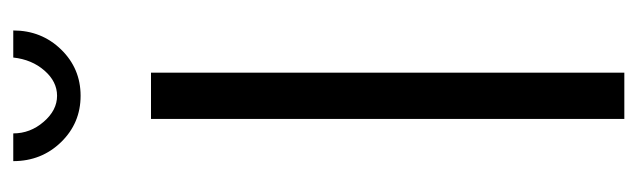

<svg xmlns="http://www.w3.org/2000/svg" viewBox="-354 -602 957 288"><g transform="rotate(-90 124.0 -458.5)"><path d="M89.1 0V-710H158.5V0ZM123.8 -850.9Q145.2 -850.9 161.7 -869.9Q178.2 -888.8 181.2 -916.6H221.8Q221.8 -874.3 193.3 -844.9Q164.8 -815.6 123.8 -815.6Q82.8 -815.6 54.3 -844.9Q25.8 -874.3 25.8 -916.6H67.4Q67.4 -891.1 84.8 -871Q102.1 -850.9 123.8 -850.9Z"/></g></svg>

Font: Raleway Thin
Style: Regular
Weight: 100
Designer: Matt McInerney, Pablo Impallari, Rodrigo Fuenzalida
Foundry: Matt McInerney, Pablo Impallari, Rodrigo Fuenzalida
Version: Version 4.026